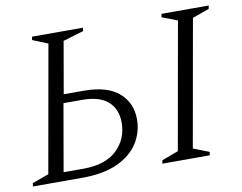

<svg xmlns="http://www.w3.org/2000/svg" viewBox="-73 -759 1081 858"><g transform="rotate(-10 467.0 -330.0)"><path d="M122 -660H353L351 -645L258 -617L217 -382H307Q414 -382 467 -336Q520 -290 520 -216Q520 -156 488.5 -107Q457 -58 393.5 -29Q330 0 235 0H10L12 -15L87 -42L189 -617L120 -645ZM156 -39H246Q346 -39 398 -88.5Q450 -138 450 -213Q450 -274 411 -308.5Q372 -343 294 -343H209ZM597 0 600 -15 675 -43 777 -618 707 -645 710 -660H924L921 -645L845 -618L743 -43L815 -15L812 0Z"/></g></svg>

Font: Spectral SC Light
Style: Italic
Weight: 300
Italic angle: -10°
Designer: Jean-Baptiste Levee
Foundry: Production Type
Version: Version 2.001